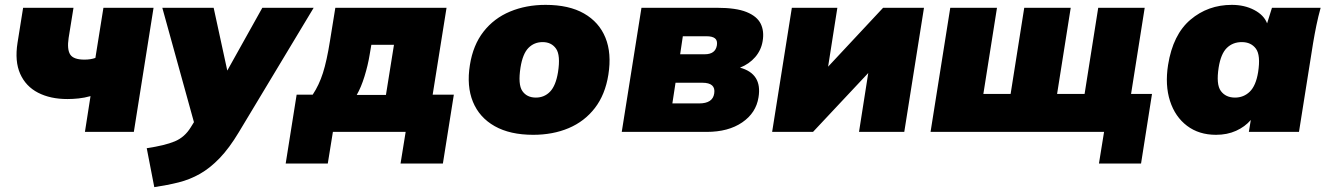

<svg xmlns="http://www.w3.org/2000/svg" viewBox="-20 -542 5456 789"><path d="M329 0 352 -147Q327 -140 303 -137.5Q279 -135 257 -135Q187 -135 136.5 -161Q86 -187 63 -238.5Q40 -290 52 -366L75 -510H282L262 -386Q255 -339 268.5 -318Q282 -297 327 -297Q353 -297 372 -304L405 -510H611L530 0Z M614 227 583 67Q657 56 698 39Q739 22 764 -19L777 -40L647 -510H858L914 -252L1058 -510H1269L961 2Q922 67 882.5 108Q843 149 801.5 172.5Q760 196 714 207.5Q668 219 614 227Z M1154 130 1199 -153H1265Q1291 -192 1307 -242Q1323 -292 1336 -374L1358 -510H1815L1758 -153H1845L1800 130H1626L1647 0H1348L1327 130ZM1446 -152H1566L1599 -358H1506L1499 -317Q1492 -274 1478 -228.5Q1464 -183 1446 -152Z M2171 12Q2076 12 2013 -23.5Q1950 -59 1923.5 -123.5Q1897 -188 1911 -275Q1924 -357 1967 -412Q2010 -467 2076 -494.5Q2142 -522 2222 -522Q2318 -522 2380 -486.5Q2442 -451 2468 -387Q2494 -323 2480 -235Q2467 -153 2424.5 -98Q2382 -43 2317 -15.5Q2252 12 2171 12ZM2182 -141Q2217 -141 2240.5 -165.5Q2264 -190 2273 -245Q2284 -315 2265 -342Q2246 -369 2210 -369Q2175 -369 2151.5 -345Q2128 -321 2119 -265Q2108 -195 2126.5 -168Q2145 -141 2182 -141Z M2535 0 2616 -510H2926Q3005 -510 3048 -492.5Q3091 -475 3106 -444.5Q3121 -414 3114 -373Q3108 -336 3083.5 -307.5Q3059 -279 3021 -264Q3113 -239 3097 -142Q3087 -78 3030 -39Q2973 0 2884 0ZM2775 -319H2876Q2920 -319 2926 -356Q2929 -376 2918 -384.5Q2907 -393 2884 -393H2786ZM2743 -117H2853Q2909 -117 2915 -158Q2922 -202 2866 -202H2756Z M3153 0 3234 -510H3421L3383 -268L3609 -510H3777L3696 0H3510L3548 -242L3321 0Z M4496 130 4517 0H3804L3885 -510H4077L4021 -156H4133L4189 -510H4380L4324 -156H4437L4493 -510H4684L4628 -156H4714L4669 130Z M4977 12Q4907 12 4858 -25Q4809 -62 4788 -127Q4767 -192 4780 -275Q4800 -400 4872 -461Q4944 -522 5042 -522Q5094 -522 5134 -501Q5174 -480 5187 -446L5207 -510H5407Q5397 -474 5389.5 -437.5Q5382 -401 5376 -365L5318 0H5112L5120 -49Q5096 -21 5059.5 -4.5Q5023 12 4977 12ZM5055 -141Q5091 -141 5116 -165.5Q5141 -190 5150 -245Q5161 -315 5141 -342Q5121 -369 5083 -369Q5046 -369 5021.5 -345Q4997 -321 4988 -265Q4977 -195 4997 -168Q5017 -141 5055 -141Z"/></svg>

Font: Mulish ExtraBlack
Style: Italic
Weight: 1000
Italic angle: -9°
Designer: Vernon Adams
Foundry: Vernon Adams
Version: Version 3.603; ttfautohint (v1.8.3)